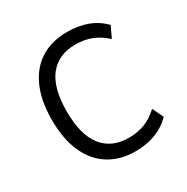

<svg xmlns="http://www.w3.org/2000/svg" viewBox="-164 -857 983 1008"><g transform="rotate(-30 327.5 -352.5)"><path d="M374 9Q282 9 214.5 -33.5Q147 -76 111 -157Q75 -238 75 -353Q75 -468 111 -549Q147 -630 214 -672Q281 -714 375 -714Q442 -714 497 -693.5Q552 -673 592 -631L560 -564Q519 -602 475.5 -618.5Q432 -635 378 -635Q277 -635 221 -565.5Q165 -496 165 -353Q165 -210 221 -140Q277 -70 379 -70Q432 -70 475.5 -86.5Q519 -103 560 -141L592 -74Q552 -33 497 -12Q442 9 374 9Z"/></g></svg>

Font: Nunito Sans 7pt SemiCondensed
Style: Regular
Weight: 400
Width: 4
Designer: Vernon Adams
Foundry: Vernon Adams
Version: Version 3.101;gftools[0.9.27]